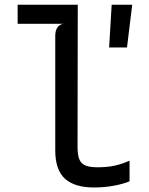

<svg xmlns="http://www.w3.org/2000/svg" viewBox="-20 -800 640 827"><path d="M527 -595.5H450L461 -779.5H549.5ZM218 -152.5V-645Q218 -668.5 227.2 -681.8Q236.5 -695 253.5 -697.5H56V-779.5H315L314 -167Q314 -131.5 322 -113Q330 -94.5 348.5 -87Q367 -79.5 400.5 -79.5Q443.5 -79.5 475.2 -86.8Q507 -94 538 -108V-19Q509 -7 468.8 0.2Q428.5 7.5 385 7.5Q301.5 7.5 259.8 -30.2Q218 -68 218 -152.5Z"/></svg>

Font: SplineSansMono30
Style: Regular
Weight: 400
Designer: Eben Sorkin, Mirko Velimirovic
Foundry: Sorkin Type
Version: Version 1.000